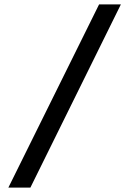

<svg xmlns="http://www.w3.org/2000/svg" viewBox="-20 -720 597 872"><path d="M18 132 430 -700H529L118 132Z"/></svg>

Font: Mach
Style: Regular
Weight: 400
Version: Version 1.002